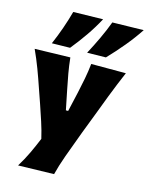

<svg xmlns="http://www.w3.org/2000/svg" viewBox="-140 -862 883 1146"><g transform="rotate(15 301.0 -289.0)"><path d="M86.5 197.5Q115 151.5 137.8 103.2Q160.5 55 179.5 8.5Q168 -41.5 151.5 -91.8Q135 -142 118.5 -190.5L87 -281Q69 -334.5 47.8 -391Q26.5 -447.5 2 -500.5L221 -506Q226 -457 234.2 -410.5Q242.5 -364 252.5 -315L277 -194H291L318.5 -314.5Q329 -362 337.8 -407.8Q346.5 -453.5 351.5 -500.5H565.5Q548 -460 532.8 -422.5Q517.5 -385 500 -340Q482.5 -295 459 -232L405 -91.5Q369 4 345 71Q321 138 307.5 192ZM310.5 -559Q339 -612.5 364 -665.8Q389 -719 409 -772.5L602 -776.5Q565 -720.5 520.2 -666.5Q475.5 -612.5 426 -561ZM92.5 -559Q138.5 -665.5 167.5 -772.5L351 -776.5Q321 -720.5 283.8 -666.5Q246.5 -612.5 204.5 -561Z"/></g></svg>

Font: Commissioner Flair ExtraBold
Style: Regular
Weight: 800
Designer: Kostas Bartsokas
Foundry: Kostas Bartsokas
Version: Version 1.000; ttfautohint (v1.8.3)